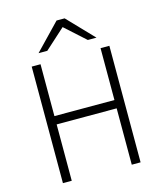

<svg xmlns="http://www.w3.org/2000/svg" viewBox="-132 -1018 942 1114"><g transform="rotate(-15 339.0 -460.5)"><path d="M106 0V-700H159V-388.5H519.5V-700H572.5V0H519.5V-338.5H159V0ZM164.5 -765 314.5 -921H363L512.5 -765H460.5L338.5 -875L217 -765Z"/></g></svg>

Font: Overpass ExtraLight
Style: Regular
Weight: 250
Designer: Delve Withrington, Dave Bailey, Thomas Jockin
Foundry: Delve Fonts LLC
Version: Version 4.000